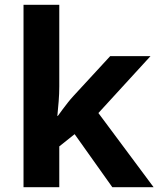

<svg xmlns="http://www.w3.org/2000/svg" viewBox="-20 -780 660 800"><path d="M227 -420Q227 -389 224.5 -358.5Q222 -328 219 -297H221Q231 -311 241.5 -325Q252 -339 263 -353Q274 -367 286 -380L439 -546H607L390 -309L620 0H448L291 -221L227 -170V0H78V-760H227Z"/></svg>

Font: Noto Sans Canadian Aboriginal
Style: Regular
Weight: 400
Designer: Monotype Design Team, Typotheque's Kevin King
Foundry: Monotype Imaging Inc.
Version: Version 2.002